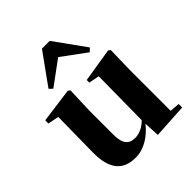

<svg xmlns="http://www.w3.org/2000/svg" viewBox="-232 -992 1155 1155"><g transform="rotate(-45 345.5 -414.5)"><path d="M350 -741 505 -627 526 -647 383 -846H317L174 -647L195 -627ZM600 -34V-384L604 -547L591 -557L374 -522V-500L441 -487L437 -117C408 -88 372 -69 334 -69C286 -69 255 -94 255 -174V-384L261 -547L248 -557L26 -527V-500L96 -486L92 -189C90 -37 153 17 253 17C326 17 392 -28 438 -86L443 14L663 1V-29Z"/></g></svg>

Font: Noto Serif KR Black
Style: Regular
Weight: 900
Version: Version 1.001;PS 1.001;hotconv 16.6.54;makeotf.lib2.5.65590